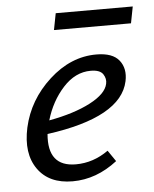

<svg xmlns="http://www.w3.org/2000/svg" viewBox="-46 -614 527 658"><g transform="rotate(-5 217.5 -284.5)"><path d="M170 -574H435L424 -517H159ZM296 -421Q352 -421 374.5 -392.5Q397 -364 388 -321Q362 -199 106 -164Q96 -52 194 -52Q254 -52 306 -89L332 -51Q260 5 178 5Q97 5 58.5 -49.5Q20 -104 39 -192Q60 -286 134 -353.5Q208 -421 296 -421ZM321 -318Q325 -335 314.5 -351Q304 -367 272 -367Q219 -367 177 -321Q135 -275 116 -210Q203 -226 258.5 -255Q314 -284 321 -318Z"/></g></svg>

Font: EauTest Medium
Style: Italic
Weight: 500
Italic angle: -12°
Designer: Christian Thalmann (Catharsis Fonts)
Version: Version 0.001;PS 000.001;hotconv 1.0.88;makeotf.lib2.5.64775